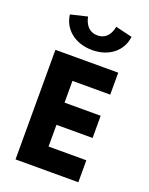

<svg xmlns="http://www.w3.org/2000/svg" viewBox="-123 -699 592 764"><g transform="rotate(20 172.5 -316.5)"><path d="M305 -464H39V0H305V-93H145V-185H298V-279H145V-371H305ZM235 -633C235 -633 229 -575 176 -575C123 -575 116 -633 116 -633L45 -616C52 -556 103 -513 176 -513C249 -513 299 -556 306 -616Z"/></g></svg>

Font: Hussar Tani
Style: Bold
Weight: 700
Foundry: Cannot Into Space Fonts
Version: Version 0.92